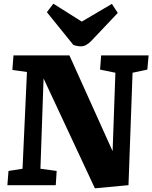

<svg xmlns="http://www.w3.org/2000/svg" viewBox="-20 -1003 825 1040"><path d="M590 -184 605 -609 522 -626 528 -703H785L778 -626L698 -609L676 0L494 17L216 -578L199 -89L287 -77L282 0H20L26 -77L102 -89L126 -613L47 -624L53 -703H356ZM234 -937 269 -983 423 -886 586 -982 618 -933 477 -784Q462 -768 447.5 -760Q433 -752 418 -752Q409 -752 398 -754Q387 -756 377 -760Z"/></svg>

Font: Literata 18pt ExtraBold
Style: Italic
Weight: 800
Italic angle: -2°
Designer: Latin by Veronika Burian and Jose Scaglione. Greek by Irene Vlachou. Cyrillic by Vera Evstafieva
Foundry: TypeTogether
Version: Version 3.103;gftools[0.9.29]